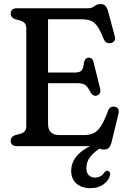

<svg xmlns="http://www.w3.org/2000/svg" viewBox="-20 -742 658 975"><path d="M34.5 -673Q34.5 -700 66 -700H425Q447 -700 460 -710.8Q473 -721.5 490.5 -721.5Q506.5 -721.5 515 -712.5Q523.5 -703.5 529 -684L563 -557.5Q566.5 -543.5 560.5 -534.5Q554.5 -525.5 542.5 -523.5Q531 -521 521.2 -526Q511.5 -531 505.5 -546.5Q488.5 -589 473 -610Q457.5 -631 439 -637.5Q420.5 -644 394 -644H224V-373.5H359.5Q384 -373.5 393.8 -384Q403.5 -394.5 406 -422Q410.5 -447.5 428.5 -449Q449.5 -450.5 455.5 -425.5L488 -293Q495 -264 472.5 -257Q453 -250.5 439.5 -273.5Q426.5 -300 413.5 -309.8Q400.5 -319.5 372 -319.5H224V-113Q224 -56 283 -56H404.5Q433.5 -56 454 -65Q474.5 -74 492 -100.5Q509.5 -127 528.5 -179Q538.5 -205 562.5 -200Q589.5 -195 581 -162L546.5 -20Q541.5 -0.5 532.8 8.5Q524 17.5 508 17.5Q492 17.5 478.2 8.8Q464.5 0 444 0H66Q34.5 0 34.5 -27Q34.5 -47.5 58 -56L83.5 -62.5Q98 -67 105.8 -76Q113.5 -85 113.5 -102V-598Q113.5 -615 105.8 -624Q98 -633 83.5 -637.5L58 -644Q34.5 -652.5 34.5 -673ZM490 -23 502.5 2Q460.5 27 439.5 52.5Q418.5 78 418.5 112Q418.5 136 431.2 148Q444 160 462.5 160Q476 160 488 154.2Q500 148.5 508.5 135.5Q518 123.5 527.5 125.5Q533.5 127 537.5 133.5Q541.5 140 537.5 152Q531 175.5 505 194.5Q479 213.5 439.5 213.5Q393.5 213.5 367.5 189.5Q341.5 165.5 341.5 126Q341.5 78 377.8 41.5Q414 5 490 -23Z"/></svg>

Font: Fraunces 72pt S100
Style: Regular
Weight: 400
Version: Version 1.000; ttfautohint (v1.8.3)